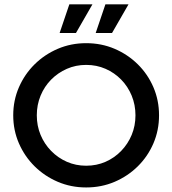

<svg xmlns="http://www.w3.org/2000/svg" viewBox="-20 -832 776 865"><path d="M368.1 12.5Q300 12.5 240.6 -12.8Q181.2 -38.2 136.1 -82.6Q91 -127.1 65.3 -186.1Q39.6 -245.1 39.6 -312.5Q39.6 -379.9 65.3 -438.9Q91 -497.9 136.1 -542.4Q181.2 -586.8 240.6 -612.2Q300 -637.5 368.1 -637.5Q436.8 -637.5 496.2 -612.2Q555.6 -586.8 600.7 -542.4Q645.8 -497.9 671.2 -438.9Q696.5 -379.9 696.5 -312.5Q696.5 -245.1 671.2 -186.1Q645.8 -127.1 600.7 -82.6Q555.6 -38.2 496.2 -12.8Q436.8 12.5 368.1 12.5ZM368.1 -85.4Q415.3 -85.4 455.6 -103.1Q495.8 -120.8 526 -152.1Q556.2 -183.3 573.3 -224.3Q590.3 -265.3 590.3 -312.5Q590.3 -359.7 573.3 -401Q556.2 -442.4 526 -473.3Q495.8 -504.2 455.6 -521.9Q415.3 -539.6 368.1 -539.6Q321.5 -539.6 281.2 -521.9Q241 -504.2 210.4 -473.3Q179.9 -442.4 162.8 -401Q145.8 -359.7 145.8 -312.5Q145.8 -265.3 162.8 -224.3Q179.9 -183.3 210.4 -152.1Q241 -120.8 281.2 -103.1Q321.5 -85.4 368.1 -85.4ZM411.1 -683.3 454.9 -812.5H559L484.7 -683.3ZM248.6 -683.3 292.4 -812.5H396.5L322.2 -683.3Z"/></svg>

Font: Afacad Flux Medium
Style: Regular
Weight: 500
Designer: Kristian Moeller
Foundry: Dicotype
Version: Version 1.100